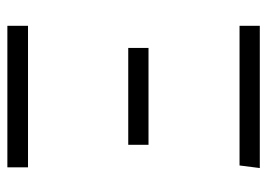

<svg xmlns="http://www.w3.org/2000/svg" viewBox="-122 -603 725 521"><g transform="rotate(90 240.5 -342.5)"><path d="M50 0V-56H434V0ZM436 -685 429 -630H50V-685ZM110 -383H373V-328H110Z"/></g></svg>

Font: Jldddboxgfspflltxgxzjzlszac
Style: Regular
Weight: 300
Designer: Carrois Corporate & Edenspiekermann
Foundry: Carrois Corporate GbR & Edenspiekermann AG
Version: Version 2.001